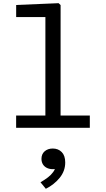

<svg xmlns="http://www.w3.org/2000/svg" viewBox="-20 -796 660 1196"><path d="M80.5 -76.5H539.5V0H80.5ZM262.7 0 262.8 -719.7 285.3 -689.8H80.7V-765L345.2 -776.2L357.5 -764.3L357.3 0ZM238.3 193.3Q238.3 163.7 258.2 146.4Q278.2 129.2 308.7 129.2Q342.7 129.2 364.5 151.3Q386.3 173.5 386.3 216Q386.3 269.2 351.9 311.5Q317.5 353.8 265.5 380L232.3 339.5Q260.5 322.8 279.2 308.4Q297.8 294 311.2 275.8Q324.7 257.5 328.7 234.7L345.7 249.7Q330 257.8 309.7 257.8Q288.7 257.8 272.5 250.1Q256.3 242.3 247.3 227.7Q238.3 213 238.3 193.3Z"/></svg>

Font: Monaspace Neon Var
Style: Regular
Weight: 400
Designer: Riley Cran and the Lettermatic Team
Version: Version 1.000 (Monaspace Neon Var)